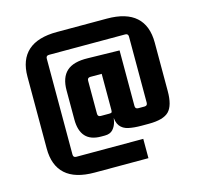

<svg xmlns="http://www.w3.org/2000/svg" viewBox="-97 -709 898 864"><g transform="rotate(-15 351.5 -277.5)"><path d="M491 50H240Q150 50 105 9.5Q60 -31 60 -110V-445Q60 -524 105 -564.5Q150 -605 240 -605H473Q563 -605 608 -564.5Q653 -524 653 -445V-219Q653 -152 627 -125.5Q601 -99 533 -99H499Q464 -99 438.5 -104.5Q413 -110 399.5 -128Q386 -146 386 -183V-189H389Q389 -170 384 -149Q379 -128 366 -113.5Q353 -99 328 -99H311Q262 -99 238 -125.5Q214 -152 214 -204V-340Q214 -400 245.5 -428.5Q277 -457 344 -455L491 -452V-193Q491 -179 505 -179H534Q548 -179 548 -193V-501Q548 -515 534 -515H179Q165 -515 165 -501V-54Q165 -40 179 -40H491ZM319 -203Q319 -189 333 -189H372Q380 -189 383 -191Q386 -193 386 -203V-387L401 -371H333Q319 -371 319 -357Z"/></g></svg>

Font: Gemunu Libre ExtraLight ExtraBold
Style: Regular
Weight: 800
Version: Version 1.100